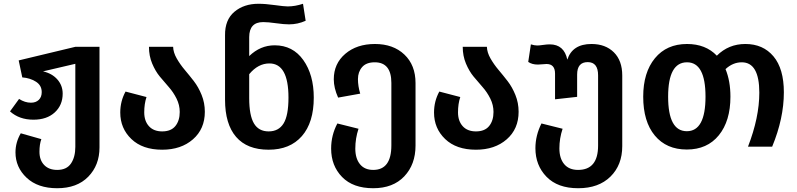

<svg xmlns="http://www.w3.org/2000/svg" viewBox="-20 -777 4220 1017"><path d="M379 -529H507V4Q507 98 447.5 159Q388 220 283 220Q180 220 121 164.5Q62 109 62 30Q62 -23 90 -71L199 -40Q189 -13 189 27Q189 71 214 97Q239 123 283 123Q333 123 356 89Q379 55 379 1V-439L208 -399Q256 -388 284 -356Q312 -324 312 -281Q312 -220 270 -181.5Q228 -143 157 -143Q82 -143 33 -187L81 -253Q112 -233 144 -233Q170 -233 185.5 -248Q201 -263 201 -289Q201 -325 170 -344.5Q139 -364 98 -367L79 -457Z M897 -529Q898 -499 916 -467.5Q934 -436 958.5 -407Q983 -378 1007 -347Q1031 -316 1048 -274Q1065 -232 1065 -185Q1065 -94 1002 -39Q939 16 839 16Q735 16 676 -40.5Q617 -97 617 -181Q617 -241 645 -292L756 -263Q744 -227 744 -182Q744 -136 769 -108.5Q794 -81 839 -81Q886 -81 909 -109.5Q932 -138 932 -184Q932 -221 915 -255Q898 -289 874 -316Q850 -343 826.5 -371.5Q803 -400 786 -440.5Q769 -481 769 -529Z M1435 -537Q1531 -537 1586.5 -459Q1642 -381 1642 -260Q1642 -128 1579 -56Q1516 16 1403 16Q1289 16 1230.5 -52Q1172 -120 1172 -249V-590Q1171 -672 1221.5 -714.5Q1272 -757 1349 -757Q1386 -757 1435.5 -750Q1485 -743 1504 -743Q1543 -743 1585 -757L1599 -667Q1557 -648 1511 -648Q1484 -648 1442 -654Q1400 -660 1374 -660Q1300 -660 1300 -580V-480Q1359 -537 1435 -537ZM1508 -260Q1508 -441 1407 -441Q1347 -441 1300 -384V-257Q1300 -166 1325 -123.5Q1350 -81 1403 -81Q1456 -81 1482 -123Q1508 -165 1508 -260Z M1966 -544Q2063 -544 2122 -488Q2181 -432 2181 -337V-6Q2181 94 2121.5 157Q2062 220 1957 220Q1850 220 1792 160.5Q1734 101 1734 10Q1734 -61 1767 -123L1879 -95Q1862 -44 1862 10Q1862 62 1886.5 92.5Q1911 123 1957 123Q2053 123 2053 -7V-338Q2053 -447 1965 -447Q1920 -447 1898 -421.5Q1876 -396 1876 -358Q1876 -321 1888 -281L1771 -260Q1748 -311 1748 -357Q1748 -440 1809 -492Q1870 -544 1966 -544Z M2559 -529Q2560 -499 2578 -467.5Q2596 -436 2620.5 -407Q2645 -378 2669 -347Q2693 -316 2710 -274Q2727 -232 2727 -185Q2727 -94 2664 -39Q2601 16 2501 16Q2397 16 2338 -40.5Q2279 -97 2279 -181Q2279 -241 2307 -292L2418 -263Q2406 -227 2406 -182Q2406 -136 2431 -108.5Q2456 -81 2501 -81Q2548 -81 2571 -109.5Q2594 -138 2594 -184Q2594 -221 2577 -255Q2560 -289 2536 -316Q2512 -343 2488.5 -371.5Q2465 -400 2448 -440.5Q2431 -481 2431 -529Z M3113 -544Q3187 -544 3231.5 -500Q3276 -456 3276 -377V-3Q3276 97 3213.5 158.5Q3151 220 3043 220H3042Q2934 220 2875 159.5Q2816 99 2816 8Q2816 -59 2848 -123L2960 -95Q2943 -44 2943 9Q2943 62 2968.5 92.5Q2994 123 3042 123Q3148 123 3148 -6V-378Q3148 -448 3093 -448Q3037 -448 3037 -382V-264L2920 -251V-387Q2920 -438 2875 -438Q2868 -438 2853 -436.5Q2838 -435 2829 -435Q2798 -435 2778 -449L2792 -542Q2811 -536 2826 -536Q2836 -536 2856.5 -539Q2877 -542 2892 -542Q2968 -542 2985 -461Q3012 -544 3113 -544Z M3928 -544Q4022 -544 4077 -478.5Q4132 -413 4132 -288Q4132 -150 4070 0H3942Q4002 -155 4002 -286Q4002 -447 3909 -447Q3862 -447 3823 -411Q3849 -348 3849 -265Q3849 -136 3787.5 -60.5Q3726 15 3618 15Q3510 15 3448.5 -59Q3387 -133 3387 -265Q3387 -393 3449 -468.5Q3511 -544 3619 -544Q3718 -544 3777 -482Q3839 -544 3928 -544ZM3717 -265Q3717 -447 3619 -447Q3519 -447 3519 -265Q3519 -82 3618 -82Q3717 -82 3717 -265Z"/></svg>

Font: FiraGO Medium
Style: Regular
Weight: 500
Designer: bBox Type
Foundry: bBox Type GmbH
Version: Version 1.001;PS 001.001;hotconv 1.0.88;makeotf.lib2.5.64775